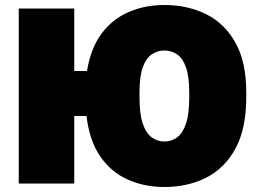

<svg xmlns="http://www.w3.org/2000/svg" viewBox="-20 -734 1038 768"><path d="M55 0V-700H277V-450H328Q343 -542 386.5 -600Q430 -658 495 -686Q560 -714 637 -714Q731 -714 805 -677Q879 -640 922 -563Q965 -486 965 -365V-345Q965 -219 922 -140Q879 -61 805 -23.5Q731 14 637 14Q558 14 491.5 -15.5Q425 -45 381.5 -107.5Q338 -170 326 -270H277V0ZM637 -168Q666 -168 688.5 -184.5Q711 -201 724 -239.5Q737 -278 737 -345V-365Q737 -428 724 -464.5Q711 -501 688.5 -516.5Q666 -532 637 -532Q610 -532 587 -516.5Q564 -501 551 -464.5Q538 -428 538 -365V-345Q538 -278 551 -239.5Q564 -201 587 -184.5Q610 -168 637 -168Z"/></svg>

Font: Golos Text ExtraBold
Style: Regular
Weight: 800
Designer: A.Korolkova, Vitaly Kuzmin
Foundry: ParaType Ltd
Version: Version 2.004